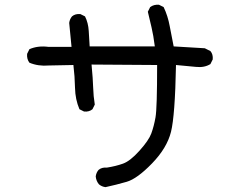

<svg xmlns="http://www.w3.org/2000/svg" viewBox="-20 -729 1040 806"><path d="M422.9 56.6Q407.2 54.7 395.5 44.9Q383.8 31.2 381.8 11.7Q383.8 -3.9 393.6 -15.6Q407.2 -27.3 428.7 -25.4Q465.8 -31.2 496.1 -42Q526.4 -52.7 565.4 -96.2Q604.5 -139.6 615.2 -168.9Q626 -198.2 632.8 -236.3Q639.6 -274.4 639.6 -456.1L364.3 -458Q370.1 -397.5 371.1 -361.3Q372.1 -325.2 377.9 -290L368.2 -270.5Q354.5 -258.8 333 -260.7L313.5 -270.5Q295.9 -311.5 294.9 -360.4Q293.9 -409.2 288.1 -456.1L185.5 -454.1Q140.6 -450.2 103.5 -465.8Q91.8 -481.4 93.8 -502.9L103.5 -522.5Q138.7 -538.1 183.6 -532.2H280.3L270.5 -632.8Q272.5 -648.4 282.2 -660.2Q295.9 -671.9 317.4 -669.9L336.9 -660.2Q350.6 -632.8 352.5 -599.1Q354.5 -565.4 356.4 -534.2H629.9Q624 -581.1 616.2 -613.8Q608.4 -646.5 600.6 -679.7L610.4 -699.2Q626 -710.9 647.5 -709L667 -699.2Q684.6 -662.1 692.4 -619.6Q700.2 -577.1 709 -534.2L839.8 -526.4L863.3 -514.6Q875 -501 873 -479.5L863.3 -460Q837.9 -444.3 802.7 -448.2L718.8 -456.1Q714.8 -243.2 697.8 -175.3Q680.7 -107.4 618.2 -43Q555.7 21.5 511.7 34.2Q467.8 46.9 422.9 56.6Z"/></svg>

Font: NaikaiFont
Style: Regular-Lite
Weight: 400
Version: Version 1.67